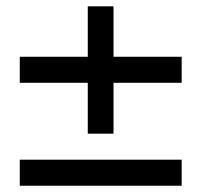

<svg xmlns="http://www.w3.org/2000/svg" viewBox="-20 -592 642 612"><path d="M259.8 -166H341.8V-328.1H559.1V-411.1H341.8V-571.8H259.8V-411.1H43V-328.1H259.8ZM43 0H559.1V-83H43Z"/></svg>

Font: Hack
Style: Oblique
Weight: 400
Italic angle: -12°
Monospace: yes
Designer: Christopher Simpkins
Foundry: Christopher Simpkins
Version: Version 2.010